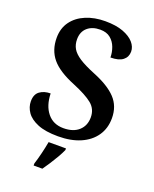

<svg xmlns="http://www.w3.org/2000/svg" viewBox="-170 -818 906 1133"><g transform="rotate(20 283.0 -251.5)"><path d="M260 10Q180 10 131.5 -10Q83 -30 61 -62Q39 -94 39 -130Q39 -174 66 -193.5Q93 -213 133 -213Q135 -137 172 -91.5Q209 -46 273 -46Q335 -46 369.5 -77.5Q404 -109 404 -161Q404 -213 365.5 -244.5Q327 -276 242 -311Q141 -352 97.5 -404.5Q54 -457 54 -534Q54 -594 85 -636.5Q116 -679 170 -701.5Q224 -724 291 -724Q359 -724 404 -707Q449 -690 472 -663.5Q495 -637 495 -607Q495 -573 469.5 -553Q444 -533 392 -533Q392 -565 380.5 -596Q369 -627 344.5 -647Q320 -667 280 -667Q230 -667 200 -640.5Q170 -614 170 -567Q170 -534 184.5 -509Q199 -484 234 -461Q269 -438 333 -412Q430 -373 476.5 -323.5Q523 -274 523 -199Q523 -135 490.5 -88Q458 -41 399 -15.5Q340 10 260 10ZM184 208Q194 177 204 136Q214 95 220 61H329V71Q320 92 304.5 119Q289 146 271.5 173Q254 200 239 221H184Z"/></g></svg>

Font: Noto Serif Malayalam SemiBold
Style: Regular
Weight: 600
Designer: Indian type Foundry, Jelle Bosma, Monotype Design Team
Foundry: Monotype Imaging Inc.
Version: Version 2.104; ttfautohint (v1.8.4.7-5d5b)